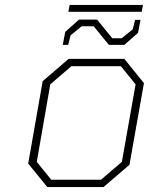

<svg xmlns="http://www.w3.org/2000/svg" viewBox="-20 -763 610 783"><path d="M259 -715 264 -743H563L558 -715ZM424 -580 362 -656H313L268 -619L258 -580H236L246 -633L302 -683H376L438 -607H476L521 -643L531 -682H553L543 -629L487 -580ZM173 0 95 -96 154 -432 260 -523H487L567 -424L508 -91L402 0ZM189 -30H392L477 -103L533 -419L473 -493H271L185 -419L130 -103Z"/></svg>

Font: Tomorrow ExtraLight
Style: Italic
Weight: 275
Italic angle: -10°
Designer: Tony de Marco, Monica Rizzolli
Foundry: Just in Type
Version: Version 2.002